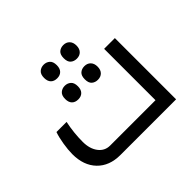

<svg xmlns="http://www.w3.org/2000/svg" viewBox="-148 -868 1075 1075"><g transform="rotate(-45 389.0 -331.0)"><path d="M252 0Q165.5 0 115.2 -52Q64.9 -104 64.9 -193.8Q64.9 -227.1 72 -270.5Q79.1 -314 89.8 -344.2H169.9Q154.8 -272 154.8 -201.2Q154.8 -146.5 180.7 -112.3Q206.5 -78.1 249 -78.1H607.9V-484.9H692.9V0ZM460.9 -553.7Q439.5 -553.7 425 -566.2Q410.6 -578.6 410.6 -607.4Q410.6 -636.2 425 -648.9Q439.5 -661.6 460.9 -661.6Q483.9 -661.6 497.8 -647.2Q511.7 -632.8 511.7 -607.4Q511.7 -582 498 -567.9Q484.4 -553.7 460.9 -553.7ZM305.7 -553.7Q281.7 -553.7 268.3 -567.4Q254.9 -581.1 254.9 -607.4Q254.9 -635.7 269.8 -648.7Q284.7 -661.6 305.7 -661.6Q326.2 -661.6 341.1 -648.9Q356 -636.2 356 -607.4Q356 -581.5 342.5 -567.6Q329.1 -553.7 305.7 -553.7ZM460.9 -386.7Q439.5 -386.7 425 -399.2Q410.6 -411.6 410.6 -440.4Q410.6 -469.2 425 -481.9Q439.5 -494.6 460.9 -494.6Q483.9 -494.6 497.8 -480.2Q511.7 -465.8 511.7 -440.4Q511.7 -415 498 -400.9Q484.4 -386.7 460.9 -386.7ZM305.7 -386.7Q281.7 -386.7 268.3 -400.4Q254.9 -414.1 254.9 -440.4Q254.9 -468.8 269.8 -481.7Q284.7 -494.6 305.7 -494.6Q326.2 -494.6 341.1 -481.9Q356 -469.2 356 -440.4Q356 -414.6 342.5 -400.6Q329.1 -386.7 305.7 -386.7Z"/></g></svg>

Font: DroidArabicKufi
Style: Regular
Weight: 400
Designer: Pascal Zoghbi
Foundry: Ascender Corporation
Version: Version 1.00; ttfautohint (v1.4.1)